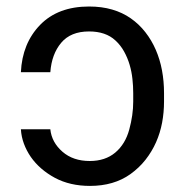

<svg xmlns="http://www.w3.org/2000/svg" viewBox="-20 -573 580 602"><path d="M45.5 -167.6H137.8Q142 -126.8 175.8 -97.3Q209.2 -68.2 261.4 -68.2Q310 -68.2 341.4 -94.6Q372.9 -121.1 385.3 -166.9Q397.7 -212.4 397.7 -254.3V-281.2Q397.7 -302.9 395.2 -325.6Q392.8 -348.4 386.4 -370Q380 -391.7 369.1 -411.4Q358.3 -431.1 341.6 -446.4Q311.4 -474.4 259.2 -474.4Q201.7 -474.4 171.9 -438.9Q142 -403.4 137.8 -346.6H45.5Q49.7 -437.1 105.8 -495Q161.9 -552.6 259.2 -552.6Q299 -552.6 331.5 -543.1Q364 -533.7 389.9 -515.6Q416.2 -497.2 435.7 -472.1Q455.3 -447.1 468.4 -416.9Q481.5 -386.7 487.9 -352.5Q494.3 -318.2 494.3 -281.2V-254.3Q494.3 -220.9 488.3 -188.6Q482.2 -156.2 469.3 -127Q456.3 -97.7 436.4 -72.3Q416.5 -46.9 388.8 -27Q337 9.9 262.1 9.9Q199.6 9.9 152.3 -15.3Q128.6 -28.1 109.4 -44.7Q90.2 -61.4 76.5 -81.1Q62.9 -100.9 54.9 -122.7Q46.9 -144.5 45.5 -167.6Z"/></svg>

Font: Inter P
Style: Regular
Weight: 400
Designer: Rasmus Andersson
Foundry: rsms
Version: Version 3.018;git-588b23468